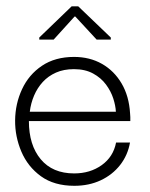

<svg xmlns="http://www.w3.org/2000/svg" viewBox="-20 -590 485 620"><path d="M220 10Q155 10 112.3 -20.8Q69.7 -51.7 49 -100.4Q28.3 -149.2 28.8 -201.2Q29.3 -255 51.2 -302Q73 -349 115.5 -377.6Q158 -406.2 219.2 -406.2Q269.8 -406.2 309.2 -383.8Q348.7 -361.3 372.7 -320.5Q396.7 -279.7 400 -224.2Q400.8 -219.2 400.8 -212Q400.8 -204.8 400.8 -199H73.3Q73.3 -121.7 111.5 -75.8Q149.7 -30 219.5 -30Q271 -30 308.5 -56.8Q346 -83.7 354.8 -129.7H399.8Q392.7 -89 368 -57.3Q343.3 -25.7 305.3 -7.8Q267.3 10 220 10ZM76.2 -229.2H354.2Q353.3 -248.3 345.8 -271.9Q338.2 -295.5 322.2 -317.1Q306.2 -338.7 280.5 -352.7Q254.8 -366.7 218.7 -366.7Q185.8 -366.7 160.8 -355.6Q135.8 -344.5 118.2 -325.4Q100.7 -306.3 90.1 -281.5Q79.5 -256.7 76.2 -229.2ZM106.8 -462.2V-468.8L211.3 -569.5H232.7L337.8 -468.8V-462.2H292L223.3 -536.5H220.7L153.3 -462.2Z"/></svg>

Font: Darker Grotesque Light
Style: Regular
Weight: 300
Designer: Gabriel Lam
Foundry: TypeRant
Version: Version 1.000;gftools[0.9.28]